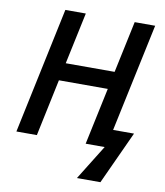

<svg xmlns="http://www.w3.org/2000/svg" viewBox="-97 -793 919 1069"><g transform="rotate(10 362.5 -258.5)"><path d="M563 -102.1H681.2L543.9 196.8H411.1L533.2 0H425.8L494.1 -321.8H217.8L149.9 0H34.2L185.1 -713.9H300.8L238.8 -421.9H515.1L577.1 -713.9H692.9Z"/></g></svg>

Font: Open Sans Semibold
Style: Italic
Weight: 600
Italic angle: -12°
Foundry: Ascender Corporation
Version: Version 1.10